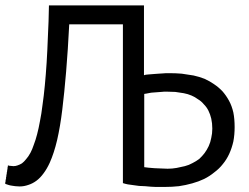

<svg xmlns="http://www.w3.org/2000/svg" viewBox="-22 -703 946 730"><path d="M445.3 -6.8Q454.1 -3.9 463.9 -2Q474.6 -1 485.4 1Q496.1 2.9 506.8 3.9Q518.6 4.9 529.3 4.9Q540 5.9 550.8 6.8Q560.5 7.8 570.3 7.8Q581.1 7.8 588.9 7.8Q596.7 7.8 603.5 7.8Q631.8 7.8 658.2 4.9Q684.6 1 709 -5.9Q733.4 -12.7 753.9 -22.5Q775.4 -33.2 793 -47.9Q811.5 -61.5 825.2 -79.1Q839.8 -96.7 849.6 -118.2Q859.4 -139.6 865.2 -165Q870.1 -190.4 870.1 -219.7Q870.1 -251 865.2 -275.4Q859.4 -300.8 848.6 -320.3Q837.9 -339.8 824.2 -355.5Q809.6 -371.1 792 -382.8Q775.4 -394.5 755.9 -403.3Q736.3 -411.1 713.9 -416Q691.4 -419.9 668.9 -422.9Q645.5 -424.8 622.1 -424.8Q616.2 -424.8 609.4 -424.8Q603.5 -424.8 595.7 -423.8Q587.9 -423.8 581.1 -422.9Q574.2 -422.9 567.4 -421.9Q560.5 -421.9 554.7 -420.9Q547.9 -420.9 542 -419.9Q536.1 -418.9 532.2 -418.9Q528.3 -418 525.4 -417Q525.4 -505.9 525.4 -682.6Q434.6 -682.6 164.1 -682.6Q163.1 -620.1 160.2 -566.4Q158.2 -511.7 155.3 -464.8Q152.3 -418 148.4 -377.9Q144.5 -336.9 139.6 -303.7Q135.7 -270.5 129.9 -242.2Q125 -214.8 119.1 -192.4Q113.3 -169.9 106.4 -152.3Q100.6 -134.8 93.8 -122.1Q85.9 -107.4 77.1 -97.7Q69.3 -87.9 61.5 -82Q53.7 -77.1 44.9 -74.2Q37.1 -71.3 29.3 -71.3Q23.4 -71.3 18.6 -72.3Q12.7 -72.3 8.8 -74.2Q8.8 -74.2 7.8 -73.2Q7.8 -73.2 7.8 -72.3Q7.8 -72.3 7.8 -71.3Q7.8 -71.3 7.8 -70.3Q7.8 -70.3 7.8 -69.3Q7.8 -68.4 6.8 -67.4Q6.8 -67.4 6.8 -66.4Q6.8 -66.4 6.8 -65.4Q6.8 -65.4 6.8 -64.5Q6.8 -64.5 6.8 -63.5Q6.8 -63.5 6.8 -62.5Q6.8 -62.5 6.8 -61.5Q6.8 -61.5 5.9 -61.5Q5.9 -61.5 5.9 -60.5Q5.9 -60.5 5.9 -59.6Q5.9 -58.6 5.9 -57.6Q5.9 -57.6 5.9 -56.6Q5.9 -56.6 5.9 -55.7Q5.9 -55.7 4.9 -54.7Q4.9 -54.7 4.9 -54.7Q4.9 -54.7 4.9 -53.7Q4.9 -53.7 4.9 -52.7Q4.9 -52.7 4.9 -51.8Q4.9 -51.8 4.9 -50.8Q4.9 -50.8 4.9 -50.8Q4.9 -50.8 4.9 -49.8Q4.9 -49.8 3.9 -47.9Q3.9 -47.9 3.9 -46.9Q3.9 -46.9 3.9 -46.9Q3.9 -46.9 3.9 -44.9Q3.9 -44.9 3.9 -43.9Q3.9 -43.9 3.9 -43Q3.9 -43 2.9 -42Q2.9 -42 2.9 -42Q2.9 -42 2.9 -40Q2.9 -40 2.9 -40Q2.9 -40 2.9 -38.1Q2.9 -38.1 2.9 -37.1Q2.9 -37.1 2 -36.1Q2 -36.1 2 -36.1Q2 -35.2 2 -34.2Q2 -34.2 2 -33.2Q2 -33.2 2 -32.2Q2 -32.2 2 -31.2Q2 -31.2 2 -31.2Q2 -31.2 1 -29.3Q1 -29.3 1 -28.3Q1 -28.3 1 -28.3Q1 -27.3 1 -26.4Q1 -26.4 1 -25.4Q1 -25.4 1 -24.4Q1 -24.4 1 -23.4Q1 -23.4 0 -22.5Q0 -22.5 0 -21.5Q0 -21.5 0 -20.5Q0 -20.5 0 -19.5Q0 -19.5 0 -19.5Q0 -18.6 0 -17.6Q0 -17.6 -1 -17.6Q-1 -16.6 -1 -15.6Q-1 -15.6 -1 -14.6Q-1 -14.6 -1 -14.6Q-1 -14.6 -1 -13.7Q-1 -13.7 -1 -12.7Q-1 -12.7 -1 -11.7Q-1 -11.7 -1 -11.7Q-1 -11.7 -2 -9.8Q-2 -9.8 -2 -8.8Q-2 -8.8 -2 -7.8Q-2 -7.8 -2 -6.8Q-2 -6.8 -2 -5.9Q-2 -5.9 -2 -4.9Q-2 -4.9 -2 -3.9Q3.9 -2 9.8 0Q15.6 2 22.5 2.9Q28.3 3.9 36.1 4.9Q43.9 5.9 52.7 5.9Q69.3 5.9 85.9 0Q101.6 -4.9 116.2 -15.6Q130.9 -26.4 143.6 -43.9Q156.2 -60.5 167 -84Q183.6 -121.1 195.3 -170.9Q207 -221.7 214.8 -286.1Q222.7 -350.6 229.5 -431.6Q236.3 -512.7 241.2 -610.4Q309.6 -610.4 445.3 -610.4Q445.3 -460 445.3 -6.8ZM565.4 -63.5Q552.7 -64.5 543 -65.4Q533.2 -66.4 526.4 -67.4Q526.4 -160.2 526.4 -345.7Q528.3 -346.7 532.2 -346.7Q536.1 -347.7 542 -348.6Q546.9 -349.6 552.7 -350.6Q558.6 -351.6 565.4 -351.6Q574.2 -352.5 590.8 -353.5Q596.7 -354.5 602.5 -354.5Q607.4 -354.5 612.3 -354.5Q628.9 -354.5 644.5 -353.5Q660.2 -351.6 676.8 -348.6Q692.4 -345.7 706.1 -339.8Q719.7 -334 731.4 -325.2Q743.2 -318.4 752.9 -306.6Q763.7 -295.9 770.5 -282.2Q777.3 -268.6 781.2 -252Q785.2 -234.4 785.2 -213.9Q785.2 -195.3 781.2 -178.7Q778.3 -162.1 771.5 -147.5Q764.6 -132.8 755.9 -121.1Q747.1 -109.4 735.4 -98.6Q723.6 -89.8 710 -83Q696.3 -75.2 680.7 -71.3Q665 -67.4 649.4 -64.5Q632.8 -61.5 615.2 -61.5Q602.5 -62.5 589.8 -62.5Q578.1 -62.5 565.4 -63.5Z"/></svg>

Font: Aptus Gothic JP
Style: Medium
Weight: 400
Designer: Fuminori Ogawa / Motoya
Version: Version 1